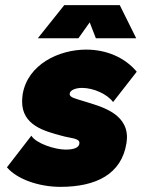

<svg xmlns="http://www.w3.org/2000/svg" viewBox="-20 -720 552 747"><path d="M127 -571H285L329 -633L353 -571H510L446 -700H230ZM215 7C353 7 453 -42 472 -163C473 -171 474 -178 474 -186C474 -282 367 -307 310 -325C276 -336 251 -340 251 -354C251 -370 276 -378 299 -378C344 -378 397 -354 420 -323L512 -441C466 -496 395 -527 315 -527C210 -527 87 -470 68 -352C67 -342 66 -334 66 -325C66 -232 153 -210 219 -192C253 -182 289 -183 289 -164C289 -145 267 -138 235 -138C195 -138 121 -161 102 -192L7 -69C46 -23 131 7 215 7Z"/></svg>

Font: Arthouse Owned Black
Style: Italic
Weight: 900
Italic angle: -10°
Designer: Jeremy Tribby
Foundry: Tribby Type
Version: Version 1.000;PS 001.000;hotconv 1.0.88;makeotf.lib2.5.64775